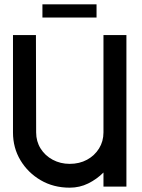

<svg xmlns="http://www.w3.org/2000/svg" viewBox="-20 -862 654 887"><path d="M458 0V-65Q427 -34 387.5 -14.5Q348 5 302 5Q227 5 168 -29.5Q109 -64 74.5 -121.5Q40 -179 40 -250V-700H146L147 -250Q147 -209 167.5 -176Q188 -143 223.5 -124Q259 -105 302 -105Q347 -105 382 -124Q417 -143 437.5 -176Q458 -209 458 -250V-700H564V-265Q564 -259 564 -254V0ZM426 -781H176V-842H426Z"/></svg>

Font: Kulim Park SemiBold
Style: Regular
Weight: 600
Designer: Noponies / Dale Sattler
Foundry: Noponies
Version: Version 1.000; ttfautohint (v1.8.3)